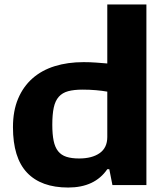

<svg xmlns="http://www.w3.org/2000/svg" viewBox="-20 -828 740 859"><path d="M285 11Q164 11 101 -55.5Q38 -122 38 -259Q38 -332 61 -386.5Q84 -441 125.5 -477.5Q167 -514 225 -532Q283 -550 354 -550Q383 -550 410 -548Q437 -546 460 -544V-808H635V0H483L469 -71H460Q404 11 285 11ZM334 -119Q392 -119 426 -143Q460 -167 460 -215V-418Q438 -422 409.5 -424.5Q381 -427 349 -427Q311 -427 285 -420Q259 -413 243 -395Q227 -377 220.5 -346.5Q214 -316 214 -270Q214 -227 220 -198Q226 -169 240 -151.5Q254 -134 277 -126.5Q300 -119 334 -119Z"/></svg>

Font: Encode Sans Wide
Style: Bold
Weight: 700
Designer: Pablo Impallari, Andres Torresi
Foundry: Pablo Impallari, Andres Torresi
Version: Version 1.000; ttfautohint (v1.00) -l 8 -r 50 -G 200 -x 14 -